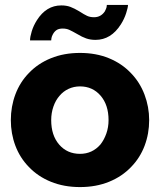

<svg xmlns="http://www.w3.org/2000/svg" viewBox="-20 -750 650 780"><path d="M471 -651Q485 -673 492.5 -696.5Q500 -720 500 -730H414L413 -721Q412 -716 406 -704Q390 -680 362 -680Q346 -680 334 -685.5Q322 -691 302 -704Q282 -716 266 -722Q250 -728 229 -728Q168 -728 130 -668Q116 -646 109 -623Q102 -600 102 -586H188L189 -595Q190 -602 195 -611Q201 -622 210 -628Q219 -634 235 -634Q250 -634 262 -628.5Q274 -623 295 -611Q313 -600 330 -594Q347 -588 368 -588Q431 -588 471 -651ZM513 -72Q549 -109 567.5 -158Q586 -207 586 -262Q586 -316 567 -366Q548 -416 512 -453Q475 -492 422.5 -513.5Q370 -535 305 -535Q240 -535 187 -513.5Q134 -492 97 -453Q61 -416 42.5 -366.5Q24 -317 24 -262Q24 -207 42.5 -158Q61 -109 97 -72Q134 -33 187 -11.5Q240 10 305 10Q370 10 423 -11.5Q476 -33 513 -72ZM222 -361Q237 -379 258.5 -389Q280 -399 305 -399Q356 -399 388.5 -361.5Q421 -324 421 -262Q421 -233 412 -207.5Q403 -182 388 -163Q355 -125 305 -125Q253 -125 220.5 -162.5Q188 -200 188 -262Q188 -291 197 -317Q206 -343 222 -361Z"/></svg>

Font: RT Raleway ExtraBold
Style: Regular
Weight: 400
Designer: Matt McInerney, Pablo Impallari, Rodrigo Fuenzalida — Edited by Milan Moffatt in April 2016
Foundry: Matt McInerney, Pablo Impallari, Rodrigo Fuenzalida — Edited by Milan Moffatt in April 2016
Version: Version 3.001